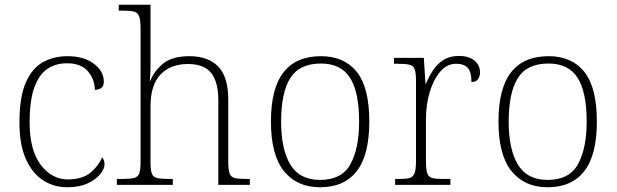

<svg xmlns="http://www.w3.org/2000/svg" viewBox="-20 -780 2601 810"><path d="M264 10Q207 10 161.5 -19.5Q116 -49 89 -109.5Q62 -170 62 -263Q62 -370 88.5 -431Q115 -492 161 -517.5Q207 -543 265 -543Q333 -543 375.5 -511.5Q418 -480 418 -435Q418 -402 380 -401Q380 -444 351.5 -478.5Q323 -513 262 -513Q215 -513 180 -489.5Q145 -466 125 -411.5Q105 -357 105 -264Q105 -147 151.5 -85Q198 -23 268 -23Q328 -24 361 -51Q394 -78 411 -116Q421 -105 421 -86Q421 -68 403 -45.5Q385 -23 350 -6.5Q315 10 264 10Z M473 0V-25H495Q528 -25 545 -29Q562 -33 567.5 -48.5Q573 -64 573 -98V-659Q573 -695 567 -711Q561 -727 546 -731Q531 -735 503 -735H481V-760H615V-494Q615 -479 614 -462.5Q613 -446 612 -439H614Q630 -480 668 -511.5Q706 -543 779 -543Q858 -543 900.5 -499.5Q943 -456 943 -359V-98Q943 -64 948.5 -48.5Q954 -33 970.5 -29Q987 -25 1020 -25H1034V0H901V-357Q901 -434 871 -472Q841 -510 773 -510Q700 -510 657.5 -466Q615 -422 615 -331V-97Q615 -63 620.5 -48Q626 -33 643 -29Q660 -25 693 -25H709V0Z M1330 10Q1233 10 1178 -58Q1123 -126 1123 -267Q1123 -408 1176.5 -475.5Q1230 -543 1334 -543Q1432 -543 1485 -477Q1538 -411 1538 -267Q1538 -126 1485 -58Q1432 10 1330 10ZM1330 -21Q1422 -21 1458.5 -87.5Q1495 -154 1495 -267Q1495 -392 1456.5 -452Q1418 -512 1334 -512Q1243 -512 1204.5 -450.5Q1166 -389 1166 -267Q1166 -150 1205 -85.5Q1244 -21 1330 -21Z M1647 0V-25H1665Q1693 -25 1708 -29Q1723 -33 1729 -49.5Q1735 -66 1735 -101V-439Q1735 -472 1729.5 -487.5Q1724 -503 1707 -507Q1690 -511 1657 -511H1642V-536H1768L1775 -427H1777Q1789 -456 1806.5 -483Q1824 -510 1850.5 -527Q1877 -544 1916 -544Q1958 -544 1981.5 -524.5Q2005 -505 2005 -475Q2005 -458 1996.5 -446Q1988 -434 1969 -434Q1969 -477 1953 -494Q1937 -511 1904 -511Q1865 -511 1836.5 -477Q1808 -443 1792.5 -390Q1777 -337 1777 -280V-100Q1777 -65 1782.5 -49Q1788 -33 1803.5 -29Q1819 -25 1847 -25H1880V0Z M2290 10Q2193 10 2138 -58Q2083 -126 2083 -267Q2083 -408 2136.5 -475.5Q2190 -543 2294 -543Q2392 -543 2445 -477Q2498 -411 2498 -267Q2498 -126 2445 -58Q2392 10 2290 10ZM2290 -21Q2382 -21 2418.5 -87.5Q2455 -154 2455 -267Q2455 -392 2416.5 -452Q2378 -512 2294 -512Q2203 -512 2164.5 -450.5Q2126 -389 2126 -267Q2126 -150 2165 -85.5Q2204 -21 2290 -21Z"/></svg>

Font: Noto Serif Tamil ExtraLight
Style: Italic
Weight: 200
Italic angle: -12°
Designer: Indian Type Foundry, Tom Grace, and the Monotype Design Team
Foundry: Monotype Imaging Inc.
Version: Version 2.003; ttfautohint (v1.8.4.7-5d5b)